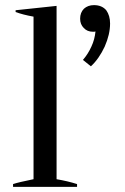

<svg xmlns="http://www.w3.org/2000/svg" viewBox="-20 -730 489 750"><path d="M304 -496C304 -496 335 -471 335 -471C356 -490 374 -516 389 -548C403 -580 410 -610 410 -638C410 -659 405 -676 395 -690C384 -703 368 -710 347 -710C331 -710 318 -705 308 -696C298 -686 293 -673 293 -657C293 -642 298 -630 307 -621C316 -611 328 -606 343 -606C347 -606 350 -606 353 -607C351 -587 346 -567 337 -548C328 -528 317 -511 304 -496ZM31 -11C31 -11 31 0 31 0C31 0 281 0 281 0C281 0 281 -11 281 -11C256 -19 230 -25 201 -30C201 -30 201 -707 201 -707C201 -707 41 -690 41 -690C41 -690 41 -683 41 -683C60 -676 83 -670 111 -665C111 -665 111 -30 111 -30C72 -22 46 -16 31 -11Z"/></svg>

Font: BUSH 25 TRIRONG
Style: Regular
Weight: 400
Designer: Katatrad Team
Foundry: CadsonDemak